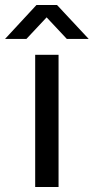

<svg xmlns="http://www.w3.org/2000/svg" viewBox="-67 -744 373 764"><path d="M73 0V-526H166V0ZM-47 -589 78 -724H160L286 -589H199L95 -700L141 -699L38 -589Z"/></svg>

Font: Archivo SemiExpanded
Style: Regular
Weight: 400
Width: 6
Designer: Hector Gatti
Foundry: Omnibus-Type
Version: Version 2.001